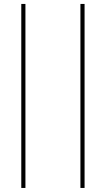

<svg xmlns="http://www.w3.org/2000/svg" viewBox="-20 -774 537 974"><path d="M88 -754H109V179.5H88ZM388 -754H409V179.5H388Z"/></svg>

Font: Lato ExtraLight
Style: Regular
Weight: 275
Designer: Lukasz Dziedzic with Adam Twardoch and Botio Nikoltchev
Foundry: tyPoland Lukasz Dziedzic
Version: Version 2.015; 2015-08-06; http://www.latofonts.com/